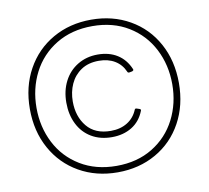

<svg xmlns="http://www.w3.org/2000/svg" viewBox="-86 -872 1084 996"><g transform="rotate(-10 456.0 -374.0)"><path d="M63 -374Q63 -491 113.5 -582.5Q164 -674 253.5 -725Q343 -776 456 -776Q569 -776 658.5 -725Q748 -674 798 -582.5Q848 -491 848 -374Q848 -257 798 -165.5Q748 -74 658.5 -23Q569 28 456 28Q343 28 253.5 -23Q164 -74 113.5 -165.5Q63 -257 63 -374ZM813 -374Q813 -475 770 -559Q727 -643 646 -692.5Q565 -742 456 -742Q347 -742 265.5 -692.5Q184 -643 141 -559Q98 -475 98 -374Q98 -273 141 -189Q184 -105 265.5 -55.5Q347 -6 456 -6Q565 -6 646 -55.5Q727 -105 770 -189Q813 -273 813 -374ZM458 -559Q403 -559 365 -533.5Q327 -508 308 -466Q289 -424 289 -374Q289 -295 332 -242.5Q375 -190 458 -190Q508 -190 544.5 -212.5Q581 -235 598 -276Q601 -284 609 -281L624 -276Q632 -273 629 -266Q608 -212 563 -184.5Q518 -157 458 -157Q396 -157 350 -184.5Q304 -212 279.5 -261.5Q255 -311 255 -374Q255 -437 280.5 -486.5Q306 -536 352.5 -564Q399 -592 458 -592Q518 -592 561 -565Q604 -538 626 -486Q627 -485 627 -482Q627 -478 620 -475L605 -472H602Q596 -472 594 -478Q577 -517 542 -538Q507 -559 458 -559Z"/></g></svg>

Font: LINE Seed JP_TTF Thin
Style: Regular
Weight: 250
Designer: LY Corporation & Fontrix & Fontworks
Version: Version 1.008